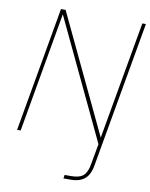

<svg xmlns="http://www.w3.org/2000/svg" viewBox="-98 -771 830 1062"><g transform="rotate(10 317.0 -240.0)"><path d="M34 0 157 -700H183L497 -38L614 -700H634L489 123Q484 152 471 174Q458 196 434 208Q410 220 373 220H333L336 200H372Q421 200 442 180Q463 160 470 116L491 0L172 -673L54 0Z"/></g></svg>

Font: DM Sans 17pt Thin
Style: Italic
Weight: 250
Italic angle: -10°
Version: Version 4.004;gftools[0.9.30]